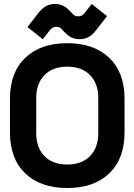

<svg xmlns="http://www.w3.org/2000/svg" viewBox="-20 -931 676 965"><path d="M30 -434Q30 -567 107 -640.5Q184 -714 318 -714Q452 -714 529 -640.5Q606 -567 606 -434V-266Q606 -133 529 -59.5Q452 14 318 14Q184 14 107 -59.5Q30 -133 30 -266ZM162 -262Q162 -189 203.5 -146.5Q245 -104 318 -104Q391 -104 432.5 -146.5Q474 -189 474 -262V-438Q474 -511 432.5 -553.5Q391 -596 318 -596Q245 -596 203.5 -553.5Q162 -511 162 -438ZM174 -867Q192 -890 212 -900.5Q232 -911 256 -911Q278 -911 297 -902Q316 -893 334 -873L338 -869Q346 -859 353.5 -854Q361 -849 372 -849Q385 -849 393.5 -854.5Q402 -860 411 -873L441 -911L518 -850L462 -778Q444 -755 424.5 -744.5Q405 -734 380 -734Q358 -734 339 -743Q320 -752 302 -772L298 -776Q290 -786 282.5 -791Q275 -796 264 -796Q251 -796 242.5 -790.5Q234 -785 225 -772L195 -734L118 -795Z"/></svg>

Font: Space Grotesk Variable
Style: Regular
Weight: 400
Designer: Florian Karsten (Space Grotesk), Colophon Foundry (Space Mono)
Foundry: Florian Karsten
Version: Version 1.106